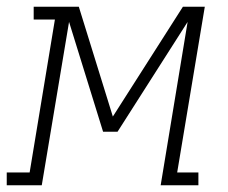

<svg xmlns="http://www.w3.org/2000/svg" viewBox="-57 -550 677 570"><path d="M-37 0V-38H31L106 -492H43V-530H177L278 -204L486 -530H551L469 -38H532V0H420L500 -485L292 -159H249L148 -485L67 0Z"/></svg>

Font: Iosevka Curly Slab XLtEx
Style: Italic
Weight: 200
Width: 7
Italic angle: -9°
Monospace: yes
Designer: Belleve Invis
Foundry: Belleve Invis
Version: Version 11.1.0; ttfautohint (v1.8.3)